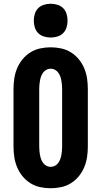

<svg xmlns="http://www.w3.org/2000/svg" viewBox="-20 -995 540 1023"><path d="M250 8Q222 8 194 2Q166 -4 142 -19Q118 -34 100 -56Q82 -78 71 -104.5Q60 -131 56 -159Q52 -187 52 -215V-520Q52 -548 56 -576Q60 -604 71 -630.5Q82 -657 100 -679Q118 -701 142 -716Q166 -731 194 -737Q222 -743 250 -743Q278 -743 306 -737Q334 -731 358 -716Q382 -701 400 -679Q418 -657 429 -630.5Q440 -604 444 -576Q448 -548 448 -520V-215Q448 -187 444 -159Q440 -131 429 -104.5Q418 -78 400 -56Q382 -34 358 -19Q334 -4 306 2Q278 8 250 8ZM250 -106Q262 -106 272.5 -111.5Q283 -117 290 -126.5Q297 -136 301 -147Q305 -158 307 -169Q309 -180 310 -191.5Q311 -203 311 -215V-520Q311 -532 310 -543.5Q309 -555 307 -566Q305 -577 301 -588Q297 -599 290 -608.5Q283 -618 272.5 -623.5Q262 -629 250 -629Q238 -629 227.5 -623.5Q217 -618 210 -608.5Q203 -599 199 -588Q195 -577 193 -566Q191 -555 190 -543.5Q189 -532 189 -520V-215Q189 -203 190 -191.5Q191 -180 193 -169Q195 -158 199 -147Q203 -136 210 -126.5Q217 -117 227.5 -111.5Q238 -106 250 -106ZM250 -795Q232 -795 214 -800.5Q196 -806 183.5 -818.5Q171 -831 165.5 -849Q160 -867 160 -885Q160 -903 165.5 -921Q171 -939 183.5 -951.5Q196 -964 214 -969.5Q232 -975 250 -975Q268 -975 286 -969.5Q304 -964 316.5 -951.5Q329 -939 334.5 -921Q340 -903 340 -885Q340 -867 334.5 -849Q329 -831 316.5 -818.5Q304 -806 286 -800.5Q268 -795 250 -795Z"/></svg>

Font: Iosevka Curly Slab Heavy
Style: Regular
Weight: 900
Monospace: yes
Designer: Belleve Invis
Foundry: Belleve Invis
Version: Version 22.1.2; ttfautohint (v1.8.4)